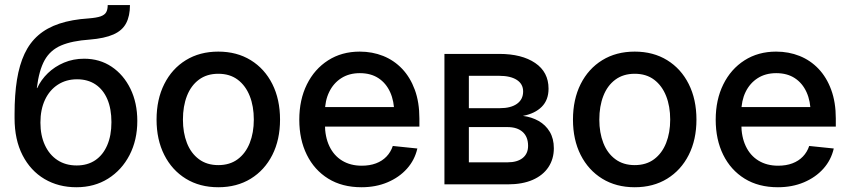

<svg xmlns="http://www.w3.org/2000/svg" viewBox="-20 -748 3448 779"><path d="M290 11.7Q217.3 11.7 160.6 -21.7Q104 -55.2 71.5 -118.2Q39.1 -181.2 39.1 -268.6V-286.1Q39.1 -363.8 48.8 -424.3Q58.6 -484.9 79.6 -529.8Q100.6 -574.7 135.5 -605Q170.4 -635.3 220.9 -652.1Q271.5 -668.9 339.4 -673.3Q371.6 -675.8 388.2 -681.6Q404.8 -687.5 410.9 -698.5Q417 -709.5 417 -727.5H507.3Q507.3 -683.1 491.7 -653.6Q476.1 -624 440.2 -608.2Q404.3 -592.3 344.2 -587.4Q272.5 -582.5 228.3 -563.7Q184.1 -544.9 161.1 -503.9Q138.2 -462.9 129.4 -390.6H130.9Q146.5 -424.3 174.3 -451.2Q202.1 -478 239.7 -493.9Q277.3 -509.8 321.3 -509.8Q384.3 -509.8 432.9 -477.3Q481.4 -444.8 509.3 -387.7Q537.1 -330.6 537.1 -257.3Q537.1 -179.7 505.6 -118.9Q474.1 -58.1 418.5 -23.2Q362.8 11.7 290 11.7ZM291 -76.7Q335 -76.7 366.5 -97.9Q397.9 -119.1 415 -158.7Q432.1 -198.2 432.1 -252.4Q432.1 -306.6 415.5 -345.5Q398.9 -384.3 367.7 -405.3Q336.4 -426.3 292.5 -426.3Q248.5 -426.3 214.8 -404.5Q181.2 -382.8 162.6 -343.3Q144 -303.7 144 -250.5Q144 -198.7 162.1 -159.4Q180.2 -120.1 213.1 -98.4Q246.1 -76.7 291 -76.7Z M865.7 11.7Q790.5 11.7 734.1 -22.9Q677.7 -57.6 646.5 -119.4Q615.2 -181.2 615.2 -262.7Q615.2 -344.7 646.5 -407Q677.7 -469.2 734.1 -503.9Q790.5 -538.6 865.7 -538.6Q940.9 -538.6 997.3 -503.9Q1053.7 -469.2 1085 -407Q1116.2 -344.7 1116.2 -262.7Q1116.2 -181.2 1085 -119.4Q1053.7 -57.6 997.3 -22.9Q940.9 11.7 865.7 11.7ZM865.7 -78.1Q912.6 -78.1 944.6 -102.1Q976.6 -126 993.2 -167.7Q1009.8 -209.5 1009.8 -262.7Q1009.8 -316.9 993.2 -358.6Q976.6 -400.4 944.6 -424.6Q912.6 -448.7 865.7 -448.7Q819.3 -448.7 787.1 -424.8Q754.9 -400.9 738.5 -358.9Q722.2 -316.9 722.2 -262.7Q722.2 -209.5 738.5 -167.7Q754.9 -126 787.1 -102.1Q819.3 -78.1 865.7 -78.1Z M1446.8 11.7Q1368.2 11.7 1311.8 -23.2Q1255.4 -58.1 1224.9 -119.9Q1194.3 -181.6 1194.3 -262.2Q1194.3 -343.3 1225.1 -405.5Q1255.9 -467.8 1311.3 -503.2Q1366.7 -538.6 1439.5 -538.6Q1490.7 -538.6 1534.7 -521Q1578.6 -503.4 1611.6 -468.8Q1644.5 -434.1 1663.1 -383.5Q1681.6 -333 1681.6 -267.1V-234.4H1246.6V-313.5H1627L1579.6 -288.6Q1579.6 -337.4 1563 -374Q1546.4 -410.6 1515.4 -430.9Q1484.4 -451.2 1439.9 -451.2Q1396.5 -451.2 1364.7 -430.9Q1333 -410.6 1315.7 -375Q1298.3 -339.4 1298.3 -293.5V-244.6Q1298.3 -192.9 1316.4 -154.8Q1334.5 -116.7 1368.2 -96.2Q1401.9 -75.7 1447.8 -75.7Q1480 -75.7 1505.4 -85.2Q1530.8 -94.7 1548.1 -112.8Q1565.4 -130.9 1573.7 -155.8L1673.3 -145.5Q1662.6 -98.6 1631.1 -63.5Q1599.6 -28.3 1552.2 -8.3Q1504.9 11.7 1446.8 11.7Z M1783.2 0V-529.3H2005.4Q2097.2 -529.3 2151.4 -492.4Q2205.6 -455.6 2205.6 -388.2Q2205.6 -342.3 2178 -314.7Q2150.4 -287.1 2101.6 -277.8Q2136.7 -273.4 2165.3 -257.3Q2193.8 -241.2 2210.4 -213.4Q2227.1 -185.5 2227.1 -146.5Q2227.1 -103 2205.1 -69.8Q2183.1 -36.6 2141.4 -18.3Q2099.6 0 2040 0ZM1882.3 -89.4H2039.1Q2078.6 -89.4 2100.6 -106.9Q2122.6 -124.5 2122.6 -156.2Q2122.6 -192.9 2100.6 -212.6Q2078.6 -232.4 2039.1 -232.4H1882.3ZM1882.3 -309.1H2008.3Q2052.7 -309.1 2077.6 -326.9Q2102.5 -344.7 2102.5 -377Q2102.5 -407.2 2076.9 -423.8Q2051.3 -440.4 2005.4 -440.4H1882.3Z M2555.2 11.7Q2480 11.7 2423.6 -22.9Q2367.2 -57.6 2335.9 -119.4Q2304.7 -181.2 2304.7 -262.7Q2304.7 -344.7 2335.9 -407Q2367.2 -469.2 2423.6 -503.9Q2480 -538.6 2555.2 -538.6Q2630.4 -538.6 2686.8 -503.9Q2743.2 -469.2 2774.4 -407Q2805.7 -344.7 2805.7 -262.7Q2805.7 -181.2 2774.4 -119.4Q2743.2 -57.6 2686.8 -22.9Q2630.4 11.7 2555.2 11.7ZM2555.2 -78.1Q2602.1 -78.1 2634 -102.1Q2666 -126 2682.6 -167.7Q2699.2 -209.5 2699.2 -262.7Q2699.2 -316.9 2682.6 -358.6Q2666 -400.4 2634 -424.6Q2602.1 -448.7 2555.2 -448.7Q2508.8 -448.7 2476.6 -424.8Q2444.3 -400.9 2428 -358.9Q2411.6 -316.9 2411.6 -262.7Q2411.6 -209.5 2428 -167.7Q2444.3 -126 2476.6 -102.1Q2508.8 -78.1 2555.2 -78.1Z M3136.2 11.7Q3057.6 11.7 3001.2 -23.2Q2944.8 -58.1 2914.3 -119.9Q2883.8 -181.6 2883.8 -262.2Q2883.8 -343.3 2914.6 -405.5Q2945.3 -467.8 3000.7 -503.2Q3056.2 -538.6 3128.9 -538.6Q3180.2 -538.6 3224.1 -521Q3268.1 -503.4 3301 -468.8Q3334 -434.1 3352.5 -383.5Q3371.1 -333 3371.1 -267.1V-234.4H2936V-313.5H3316.4L3269 -288.6Q3269 -337.4 3252.4 -374Q3235.8 -410.6 3204.8 -430.9Q3173.8 -451.2 3129.4 -451.2Q3085.9 -451.2 3054.2 -430.9Q3022.5 -410.6 3005.1 -375Q2987.8 -339.4 2987.8 -293.5V-244.6Q2987.8 -192.9 3005.9 -154.8Q3023.9 -116.7 3057.6 -96.2Q3091.3 -75.7 3137.2 -75.7Q3169.4 -75.7 3194.8 -85.2Q3220.2 -94.7 3237.5 -112.8Q3254.9 -130.9 3263.2 -155.8L3362.8 -145.5Q3352.1 -98.6 3320.6 -63.5Q3289.1 -28.3 3241.7 -8.3Q3194.3 11.7 3136.2 11.7Z"/></svg>

Font: Inter 24pt Medium
Style: Regular
Weight: 500
Designer: Rasmus Andersson
Foundry: rsms
Version: Version 4.001;git-66647c0bb